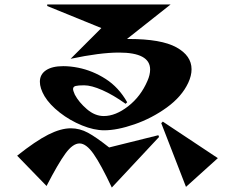

<svg xmlns="http://www.w3.org/2000/svg" viewBox="-20 -784 1040 862"><path d="M180 -352Q159 -388 159 -417Q159 -450 186.5 -468.5Q214 -487 264 -487Q296 -487 331 -480Q396 -467 454.5 -429.5Q513 -392 551 -325L544 -318Q488 -358 439 -379.5Q390 -401 358 -401Q331 -401 319.5 -398Q308 -395 308 -384Q308 -377 316 -359Q334 -325 370 -294Q406 -263 446 -263Q499 -263 555.5 -307Q612 -351 642 -421Q654 -448 654 -472Q654 -548 514 -548Q429 -548 297 -520L435 -658L192 -757V-764H746L550 -609H558Q704 -609 772 -571.5Q840 -534 840 -473Q840 -444 825 -412Q796 -350 729 -301.5Q662 -253 584 -226Q506 -199 448 -199Q402 -199 348 -221Q294 -243 248.5 -278.5Q203 -314 180 -352ZM298 -208Q338 -208 375 -188Q412 -168 470 -122L691 -177L694 -169L482 58Q433 -46 400 -93Q367 -140 337 -140Q307 -140 274 -95Q241 -50 189 51L57 -85Q140 -151 196.5 -179.5Q253 -208 298 -208ZM711 -238 958 -74 815 55 704 -231Z"/></svg>

Font: Tiejili SC
Style: Regular
Weight: 400
Designer: Buernia
Foundry: Ershou Xiaoxi Press
Version: Version 1.100